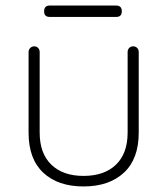

<svg xmlns="http://www.w3.org/2000/svg" viewBox="-20 -666 603 692"><path d="M480 -479V-188Q480 -93 426.5 -43.5Q373 6 281 6Q189 6 136 -43.5Q83 -93 83 -188V-479Q83 -487 89 -493Q95 -499 103 -499Q112 -499 117.5 -493Q123 -487 123 -479V-188Q123 -113 165 -72.5Q207 -32 281 -32Q356 -32 398 -72.5Q440 -113 440 -188V-479Q440 -487 445.5 -493Q451 -499 460 -499Q469 -499 474.5 -493Q480 -487 480 -479ZM139 -625Q139 -646 159 -646H399Q419 -646 419 -625Q419 -605 399 -605H159Q139 -605 139 -625Z"/></svg>

Font: Quicksand Light
Style: Regular
Weight: 300
Designer: Andrew Paglinawan
Foundry: Andrew Paglinawan
Version: Version 3.000